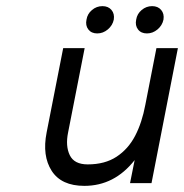

<svg xmlns="http://www.w3.org/2000/svg" viewBox="-20 -597 600 626"><path d="M132 -165 186 -440H256L202 -165Q193 -121 207.5 -91Q222 -61 266 -61Q322 -61 360 -86Q398 -111 420.5 -154Q443 -197 454 -256L490 -440H560L474 0H404L419 -75Q386 -33 345 -12Q304 9 255 9Q180 9 148.5 -40Q117 -89 132 -165ZM424 -533Q427 -552 442 -564.5Q457 -577 476 -577Q495 -577 505.5 -564.5Q516 -552 513 -533Q509 -514 493.5 -501Q478 -488 459 -488Q440 -488 430 -501Q420 -514 424 -533ZM262 -533Q265 -552 280 -564.5Q295 -577 314 -577Q333 -577 343.5 -564.5Q354 -552 351 -533Q347 -514 331.5 -501Q316 -488 297 -488Q278 -488 268 -501Q258 -514 262 -533Z"/></svg>

Font: Teachers[wght] Italic
Style: Regular
Weight: 400
Designer: Alfredo Marco Pradil & Chank Diesel
Version: Version 1.000;Glyphs 3.1.2 (3151)